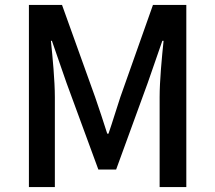

<svg xmlns="http://www.w3.org/2000/svg" viewBox="-20 -757 870 777"><path d="M97 0H202V-364C202 -430 193 -525 186 -592H190L249 -422L378 -71H450L578 -422L637 -592H642C635 -525 626 -430 626 -364V0H734V-737H599L467 -364C451 -316 436 -265 419 -216H414C398 -265 382 -316 365 -364L231 -737H97Z"/></svg>

Font: Noto Sans TC Medium
Style: Regular
Weight: 500
Designer: Ryoko NISHIZUKA 西塚涼子 (kana, bopomofo & ideographs); Paul D. Hunt (Latin, Greek & Cyrillic); Sandoll Communications 산돌커뮤니
Foundry: Adobe
Version: Version 2.004;hotconv 1.0.118;makeotfexe 2.5.65603